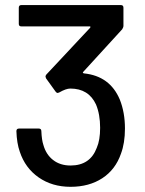

<svg xmlns="http://www.w3.org/2000/svg" viewBox="-20 -720 564 748"><path d="M446.8 -332Q466.8 -281.7 466.8 -219.2Q466.8 -162.6 451.2 -121.1Q429.7 -59.1 378.4 -25.6Q327.1 7.8 254.9 7.8Q183.1 7.8 130.6 -28.8Q78.1 -65.4 57.1 -128.9Q45.4 -162.1 43.9 -209Q43.9 -219.2 54.2 -219.2H130.9Q141.1 -219.2 141.1 -209Q142.6 -174.3 148.9 -155.8Q159.2 -118.2 186.8 -96.7Q214.4 -75.2 254.9 -75.2Q331.1 -75.2 356.9 -144Q370.1 -173.8 370.1 -222.2Q370.1 -274.4 354 -313Q325.2 -375 253.9 -375Q237.3 -375 210.9 -359.9L205.1 -357.9Q200.2 -357.9 196.8 -362.8L159.2 -415Q157.2 -420.9 157.2 -421.9Q157.2 -424.8 160.2 -429.2L331.1 -611.8Q334.5 -617.2 329.1 -617.2H63Q53.2 -617.2 53.2 -627V-689.9Q53.2 -700.2 63 -700.2H451.2Q460.9 -700.2 460.9 -689.9V-618.2Q460.9 -614.3 456.1 -606L304.2 -439.9Q300.3 -436 307.1 -434.1Q408.2 -423.8 446.8 -332Z"/></svg>

Font: Gruenseis Font Medium
Style: Regular
Weight: 500
Designer: Jeremy Tribby
Foundry: Tribby Type
Version: Version 1.408;Glyphs 3.1.2 (3151)